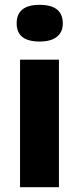

<svg xmlns="http://www.w3.org/2000/svg" viewBox="-20 -775 327 795"><path d="M63 0V-528H224V0ZM144 -603Q49 -603 49 -678Q49 -755 144 -755Q240 -755 240 -678Q240 -642 215.5 -622.5Q191 -603 144 -603Z"/></svg>

Font: Bricolage Grotesque 12pt ExtraBold
Style: Regular
Weight: 800
Designer: Mathieu Triay
Foundry: Atelier Triay
Version: Version 1.001; ttfautohint (v1.8.4.7-5d5b);gftools[0.9.33.de